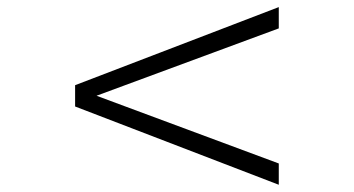

<svg xmlns="http://www.w3.org/2000/svg" viewBox="-20 -549 982 533"><path d="M188.5 -253.4V-312.5L753.9 -529.3V-470.2L248 -283.2L753.9 -95.2V-36.1Z"/></svg>

Font: Kitab
Style: Regular
Weight: 400
Designer: SIL International
Foundry: Khaled Hosny
Version: Version 1.000